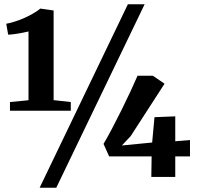

<svg xmlns="http://www.w3.org/2000/svg" viewBox="-20 -835 930 906"><path d="M114.5 -362V-686.5Q104 -684 85.2 -680.2Q66.5 -676.5 47.8 -674Q29 -671.5 18.5 -671.5L9.5 -723Q39.5 -728.5 70.5 -740.2Q101.5 -752 128 -766.5Q154.5 -781 170 -794.5L233 -785.5V-362.5L314 -353.5V-312.5H27V-353.5ZM583.5 -815H662.5L245.5 51H167ZM694 0 695.5 -97H495L468.5 -156Q487 -187 509 -228.8Q531 -270.5 553.5 -316Q576 -361.5 595.8 -403.8Q615.5 -446 629 -477.5H701.5L756.5 -440L596.5 -192.5L555 -148.5L698 -162.5L709 -282L807 -286V-168.5L876.5 -174V-97H807V0Z"/></svg>

Font: Merriweather 60pt ExtraBold
Style: Regular
Weight: 800
Version: Version 2.100